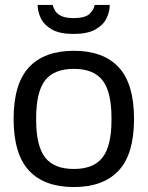

<svg xmlns="http://www.w3.org/2000/svg" viewBox="-20 -743 596 775"><path d="M278 12Q159 12 97 -54.5Q35 -121 35 -263Q35 -405 97 -471.5Q159 -538 278 -538Q397 -538 459 -471.5Q521 -405 521 -263Q521 -121 459 -54.5Q397 12 278 12ZM278 -61Q358 -61 394 -107.5Q430 -154 430 -259V-267Q430 -372 394 -418.5Q358 -465 278 -465Q198 -465 162 -418.5Q126 -372 126 -267V-259Q126 -154 162 -107.5Q198 -61 278 -61ZM277 -606Q221 -606 189.5 -624Q158 -642 145 -669Q132 -696 132 -723H193Q195 -712 202.5 -699.5Q210 -687 227.5 -678.5Q245 -670 277 -670Q325 -670 342.5 -688Q360 -706 362 -723H423Q423 -696 410 -669Q397 -642 365 -624Q333 -606 277 -606Z"/></svg>

Font: Archivo VF Beta
Style: Regular
Weight: 400
Designer: Hector Gatti
Foundry: Omnibus-Type
Version: Version 1.002